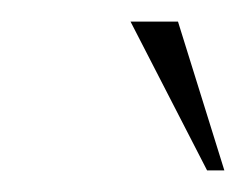

<svg xmlns="http://www.w3.org/2000/svg" viewBox="-20 -720 228 178"><path d="M101 -700H145L188 -562H172Z"/></svg>

Font: Thasadith
Style: Italic
Weight: 400
Italic angle: -9°
Designer: Cadson Demak Co.,Ltd.
Foundry: Cadson Demak Co.,Ltd.
Version: Version 1.000; ttfautohint (v1.6)